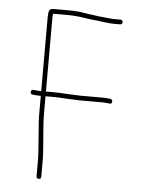

<svg xmlns="http://www.w3.org/2000/svg" viewBox="-47 -646 512 688"><g transform="rotate(5 208.5 -301.5)"><path d="M240.5 -289H322.5C327.8 -289 335.8 -288.3 346.5 -287C351.8 -285.7 355 -287.8 356 -293.5C357 -299.2 354.5 -302.7 348.5 -304C337.8 -305.3 329.1 -306 322.5 -306H240.5L190.5 -308C174.5 -309.3 159.5 -310 145.5 -310H116.5V-577C116.5 -581 116.8 -585.3 117.5 -590H169.5C190.8 -590 213 -588 236 -584C243.6 -582.7 251.1 -581.7 258.5 -581L279.5 -579C286.8 -577.7 294 -576.7 301 -576C308 -575.3 314.3 -574.7 320 -574C325.6 -573.3 331.5 -573 337.5 -573H359.5C365.5 -573 368.5 -575.8 368.5 -581.5C368.5 -587.2 365.5 -590 359.5 -590H337.5C332.1 -590 326.8 -590.3 321.5 -591C314.4 -591.9 301 -593.2 281.5 -595L260.5 -598C253.1 -598.7 241.6 -600.3 226 -603C210.3 -605.7 191.5 -607 169.5 -607H116.5C107.1 -607 101.8 -602 100.5 -592C99.8 -586.7 99.5 -581.7 99.5 -577V-310H95.5C89.5 -310 81.8 -310.7 72.5 -312C66.5 -312.7 63.1 -310.2 62.5 -304.5C61.8 -298.8 64.1 -295.7 69.5 -295C80.1 -293.7 88.8 -293 95.5 -293H99.5V-232C99.5 -220 99.8 -208.5 100.5 -197.5C101.1 -186.5 102.8 -164.6 105.5 -131.7C108.1 -98.8 109.5 -77.6 109.5 -68V-5C109.5 1 112.3 4 118 4C123.6 4 126.5 1 126.5 -5V-68C126.5 -76 126 -86.2 125 -98.5C124 -110.8 123.1 -121.8 122.5 -131.5C121.8 -141.2 120.6 -156 119 -176C117.3 -196 116.5 -214.7 116.5 -232V-293H145.5C158.8 -293 173.5 -292.3 189.5 -291Z"/></g></svg>

Font: Proton
Style: BkExt
Weight: 500
Version: Version 1.017